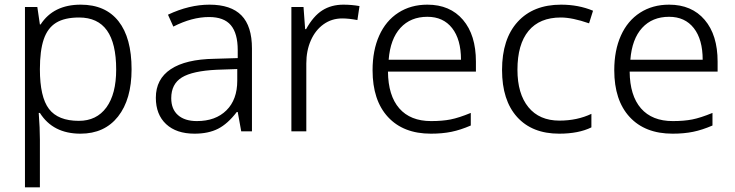

<svg xmlns="http://www.w3.org/2000/svg" viewBox="-20 -563 3152 823"><path d="M87 -533H140L151 -458H154Q209 -543 326 -543Q432 -543 488 -472Q544 -401 544 -266Q544 -137 486 -63.5Q428 10 325 10Q207 10 151 -79H146Q151 -13 151 35V240H87ZM478 -265Q478 -377 438.5 -432.5Q399 -488 319 -488Q257 -488 220.5 -465.5Q184 -443 167.5 -394.5Q151 -346 151 -266Q151 -147 190 -96Q229 -45 318 -45Q394 -45 436 -102.5Q478 -160 478 -265Z M648 -144Q648 -224 712 -266.5Q776 -309 899 -311L999 -314V-348Q999 -420 969.5 -455Q940 -490 876 -490Q803 -490 723 -449L700 -500Q791 -543 878 -543Q970 -543 1015 -497Q1060 -451 1060 -355V0H1014L999 -83H995Q956 -32 914.5 -11Q873 10 814 10Q736 10 692 -31Q648 -72 648 -144ZM997 -217V-267L909 -264Q805 -259 759.5 -231Q714 -203 714 -142Q714 -95 743 -69.5Q772 -44 824 -44Q904 -44 950.5 -90Q997 -136 997 -217Z M1229 -533H1281L1288 -438H1292Q1323 -494 1361.5 -518.5Q1400 -543 1452 -543Q1487 -543 1521 -537L1512 -477Q1475 -484 1447 -484Q1402 -484 1367 -459Q1332 -434 1312.5 -390Q1293 -346 1293 -291V0H1229Z M1577 -262Q1577 -347 1605.5 -410.5Q1634 -474 1687.5 -508.5Q1741 -543 1812 -543Q1909 -543 1964.5 -478Q2020 -413 2020 -299V-256H1643Q1644 -153 1691.5 -98.5Q1739 -44 1828 -44Q1876 -44 1911.5 -51Q1947 -58 1998 -79V-25Q1954 -6 1915 2Q1876 10 1827 10Q1709 10 1643 -61.5Q1577 -133 1577 -262ZM1956 -307Q1956 -394 1918 -442.5Q1880 -491 1812 -491Q1740 -491 1696.5 -443.5Q1653 -396 1646 -307Z M2132 -263Q2132 -396 2199 -469.5Q2266 -543 2385 -543Q2460 -543 2522 -517L2505 -463Q2433 -488 2384 -488Q2293 -488 2245.5 -430.5Q2198 -373 2198 -264Q2198 -161 2245 -103.5Q2292 -46 2378 -46Q2454 -46 2515 -75V-17Q2460 10 2377 10Q2261 10 2196.5 -61.5Q2132 -133 2132 -263Z M2613 -262Q2613 -347 2641.5 -410.5Q2670 -474 2723.5 -508.5Q2777 -543 2848 -543Q2945 -543 3000.5 -478Q3056 -413 3056 -299V-256H2679Q2680 -153 2727.5 -98.5Q2775 -44 2864 -44Q2912 -44 2947.5 -51Q2983 -58 3034 -79V-25Q2990 -6 2951 2Q2912 10 2863 10Q2745 10 2679 -61.5Q2613 -133 2613 -262ZM2992 -307Q2992 -394 2954 -442.5Q2916 -491 2848 -491Q2776 -491 2732.5 -443.5Q2689 -396 2682 -307Z"/></svg>

Font: OpenSansMMV
Style: Light
Weight: 300
Foundry: Ascender Corporation
Version: Version 4.001